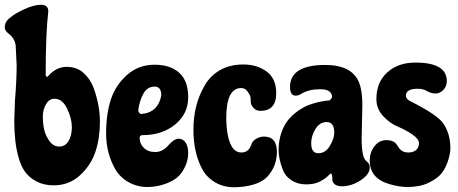

<svg xmlns="http://www.w3.org/2000/svg" viewBox="-35 -764 1924 807"><path d="M170 -447Q203 -483 245 -483Q287 -483 315 -458.5Q343 -434 358 -396Q385 -322 385 -252.5Q385 -183 366 -126Q347 -69 301 -27Q255 15 191 15Q149 15 118 -1.5Q87 -18 69.5 -43Q52 -68 42 -106Q25 -166 25 -258L28 -343Q35 -428 35 -489L31 -572Q29 -589 20.5 -602Q12 -615 -2 -625Q-15 -637 -15 -648Q-15 -672 5 -688L12 -693Q24 -705 65.5 -724.5Q107 -744 137.5 -744Q168 -744 168 -716Q157 -622 157 -448Q159 -441 162.5 -441Q166 -441 170 -447ZM194 -349Q172 -349 158.5 -326Q145 -303 145 -274Q145 -245 150.5 -220Q156 -195 172.5 -171.5Q189 -148 214 -148Q239 -148 253 -171Q267 -194 267 -230Q267 -266 247 -307.5Q227 -349 194 -349Z M546 -300Q546 -294 550 -290Q554 -285 560 -285Q617 -290 636 -339Q641 -350 643 -365Q642 -400 615 -400Q584 -400 567.5 -370Q551 -340 546 -300ZM564 -196Q552 -196 552 -184Q552 -160 569.5 -142.5Q587 -125 617.5 -125Q648 -125 672.5 -153Q697 -181 715.5 -181Q734 -181 745 -165Q756 -149 756 -119.5Q756 -90 741.5 -60.5Q727 -31 707 -16Q687 -1 662 8Q625 22 583.5 22Q542 22 506 2Q470 -18 450 -52Q411 -120 411 -202.5Q411 -285 431 -346Q451 -407 499.5 -449.5Q548 -492 614.5 -492Q681 -492 718.5 -458Q756 -424 756 -355Q756 -286 701.5 -241Q647 -196 564 -196Z M1075 -190Q1129 -190 1129 -124Q1128 -84 1112 -54.5Q1096 -25 1076.5 -10.5Q1057 4 1029 12Q992 23 948 23Q904 23 868.5 2Q833 -19 814 -55Q778 -123 778 -219Q778 -324 825 -404Q848 -445 889.5 -469Q931 -493 988 -493Q1045 -493 1085.5 -463.5Q1126 -434 1126 -372Q1126 -298 1059 -298Q1042 -298 1030.5 -310.5Q1019 -323 1019 -335.5Q1019 -348 1017.5 -356.5Q1016 -365 1005.5 -379.5Q995 -394 979 -394Q916 -394 916 -268Q916 -230 923 -193Q938 -123 979 -123Q1010 -123 1021 -155Q1024 -169 1040 -179.5Q1056 -190 1075 -190Z M1273 -162Q1273 -120 1303 -120Q1333 -120 1351.5 -151Q1370 -182 1370 -206Q1370 -251 1338 -251Q1309 -251 1291 -222Q1273 -193 1273 -162ZM1488 -321 1485 -182Q1485 -99 1506 -86Q1519 -76 1519 -60Q1519 -31 1480.5 -6Q1442 19 1402 19Q1382 19 1372 10.5Q1362 2 1362 -8Q1362 -35 1355 -35Q1354 -35 1342.5 -23.5Q1331 -12 1308.5 -0.5Q1286 11 1251.5 11Q1217 11 1190.5 -6Q1164 -23 1154 -50Q1136 -95 1136 -134Q1136 -173 1148 -207Q1160 -241 1178 -262Q1196 -283 1220 -299.5Q1244 -316 1265 -323.5Q1286 -331 1308 -336Q1339 -342 1351 -342L1361 -355Q1360 -389 1311.5 -389Q1263 -389 1232 -370Q1220 -362 1208 -362Q1184 -362 1184 -398Q1184 -491 1332 -491Q1446 -491 1475 -415Q1488 -381 1488 -321Z M1711 -501Q1843 -501 1843 -423Q1843 -401 1828.5 -386Q1814 -371 1795.5 -371Q1777 -371 1760 -381Q1743 -391 1722 -391Q1671 -391 1671 -362Q1671 -349 1687 -340Q1805 -281 1829 -244Q1858 -201 1858 -141Q1858 -119 1848 -88Q1838 -57 1821 -35.5Q1804 -14 1767 4Q1730 22 1679 22Q1643 22 1602 10Q1519 -14 1519 -89Q1519 -124 1539 -149.5Q1559 -175 1589 -175Q1619 -175 1632 -157Q1633 -156 1638 -148Q1643 -140 1647 -136Q1660 -123 1681 -123Q1702 -123 1714 -133.5Q1726 -144 1726 -162Q1726 -180 1698 -199Q1670 -218 1636.5 -232Q1603 -246 1575 -276.5Q1547 -307 1547 -348Q1547 -418 1592.5 -459.5Q1638 -501 1711 -501Z"/></svg>

Font: Chicle
Style: Regular
Weight: 400
Designer: Angel Koziupa and Alejandro Paul
Foundry: Angel Koziupa and Alejandro Paul
Version: Version 1.000